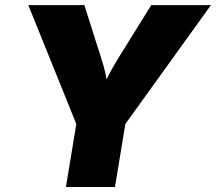

<svg xmlns="http://www.w3.org/2000/svg" viewBox="-20 -748 864 768"><path d="M243.7 0 285.2 -252 93.3 -727.5H317.4L386.2 -511.2Q396 -482.4 402.1 -452.4Q408.2 -422.4 413.6 -385.3H384.8Q401.4 -422.4 417.2 -452.4Q433.1 -482.4 450.7 -511.2L585 -727.5H823.7L481.4 -252L439.9 0Z"/></svg>

Font: Inter 18pt Black
Style: Italic
Weight: 900
Italic angle: -9.3988°
Designer: Rasmus Andersson
Foundry: rsms
Version: Version 4.001;git-66647c0bb